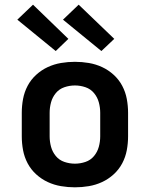

<svg xmlns="http://www.w3.org/2000/svg" viewBox="-20 -792 640 820"><path d="M300 8Q270 8 240.5 3Q211 -2 184 -14.5Q157 -27 134.5 -47.5Q112 -68 98 -94.5Q84 -121 78.5 -150.5Q73 -180 73 -210V-310Q73 -340 78.5 -369.5Q84 -399 98 -425.5Q112 -452 134.5 -472.5Q157 -493 184 -505.5Q211 -518 240.5 -523Q270 -528 300 -528Q330 -528 359.5 -523Q389 -518 416 -505.5Q443 -493 465.5 -472.5Q488 -452 502 -425.5Q516 -399 521.5 -369.5Q527 -340 527 -310V-210Q527 -180 521.5 -150.5Q516 -121 502 -94.5Q488 -68 465.5 -47.5Q443 -27 416 -14.5Q389 -2 359.5 3Q330 8 300 8ZM300 -93Q323 -93 345 -100.5Q367 -108 381.5 -125.5Q396 -143 402 -165Q408 -187 408 -210V-310Q408 -333 402 -355Q396 -377 381.5 -394.5Q367 -412 345 -419.5Q323 -427 300 -427Q277 -427 255 -419.5Q233 -412 218.5 -394.5Q204 -377 198 -355Q192 -333 192 -310V-210Q192 -187 198 -165Q204 -143 218.5 -125.5Q233 -108 255 -100.5Q277 -93 300 -93ZM413 -574 249 -708 316 -772 468 -626ZM218 -574 54 -708 121 -772 272 -626Z"/></svg>

Font: Iosevka SS04 Extended
Style: Bold
Weight: 700
Width: 7
Monospace: yes
Designer: Belleve Invis
Foundry: Belleve Invis
Version: Version 19.0.0; ttfautohint (v1.8.4)